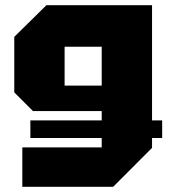

<svg xmlns="http://www.w3.org/2000/svg" viewBox="-20 -580 650 740"><path d="M66 140V-12H372V-152H107L35 -224V-438L159 -560H566V-10L416 140ZM229 -400V-250H372V-400ZM97 -48V-116H605V-48Z"/></svg>

Font: Tektur ExtraBold
Style: Regular
Weight: 800
Designer: Adam Jagosz
Foundry: Adam Jagosz
Version: Version 1.005;gftools[0.9.30]